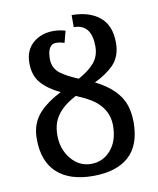

<svg xmlns="http://www.w3.org/2000/svg" viewBox="-77 -711 644 781"><g transform="rotate(-10 245.0 -320.0)"><path d="M189.9 -549.8Q153.8 -549.8 153.8 -487.8Q154.3 -450.2 184.6 -427.7Q209.5 -409.2 255.9 -390.1Q298.3 -413.1 321.8 -440.4Q345.2 -467.8 345.2 -507.8Q345.2 -600.1 272 -600.1V-649.9Q344.7 -649.9 387.5 -614.7Q430.2 -579.6 430.2 -507.8Q430.2 -450.7 396 -416.5Q366.7 -387.2 317.9 -363.8Q411.1 -317.4 434.6 -247.1Q444.3 -216.8 444.8 -178.2Q444.8 -82.5 393.3 -36.4Q341.8 9.8 245.4 9.8Q148.9 9.8 96.9 -37.8Q44.9 -85.4 44.9 -178.2Q44.9 -244.1 85 -286.1Q117.7 -320.8 173.8 -349.1Q124 -372.6 96.4 -404.1Q68.8 -435.5 68.8 -487.5Q68.8 -539.6 102.5 -569.3Q136.2 -599.1 188 -599.1Q211.4 -599.1 236.8 -591.8L224.1 -543.9Q204.1 -549.8 189.9 -549.8ZM231.9 -323.2Q156.7 -284.7 137.7 -229.5Q129.9 -206.5 129.9 -178.2Q129.9 -120.6 163.3 -80.3Q196.8 -40 245.8 -40Q294.9 -40 327.4 -77.6Q359.9 -115.2 359.9 -178.2Q359.9 -260.7 271 -305.2Q255.4 -313 231.9 -323.2Z"/></g></svg>

Font: Pfennig
Style: Medium
Weight: 500
Version: Version 20120410 ; ttfautohint (v0.8)